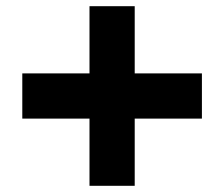

<svg xmlns="http://www.w3.org/2000/svg" viewBox="-20 -600 724 620"><path d="M269 0V-217H52V-363H269V-580H415V-363H632V-217H415V0Z"/></svg>

Font: M PLUS 1 Thin ExtraBold
Style: Regular
Weight: 800
Version: Version 1.001